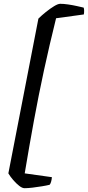

<svg xmlns="http://www.w3.org/2000/svg" viewBox="-20 -820 463 1010"><path d="M109 170Q97 170 81 157.5Q65 145 49.5 127Q34 109 24 92L182 -722Q199 -739 221.5 -757Q244 -775 264.5 -787.5Q285 -800 297 -800Q315 -800 339 -796.5Q363 -793 385 -788Q407 -783 420 -780Q422 -776 422.5 -765.5Q423 -755 421 -744L275 -724Q240 -583 211.5 -451Q183 -319 158.5 -185.5Q134 -52 110 92L253 112Q252 126 248.5 137Q245 148 241 152Q225 156 200.5 160Q176 164 151.5 167Q127 170 109 170Z"/></svg>

Font: Texturina 72pt 72pt SemiBold
Style: Italic
Weight: 600
Italic angle: -11°
Designer: Guillermo Torres Carreño
Foundry: Omnibus-Type
Version: Version 1.002; ttfautohint (v1.8.3)